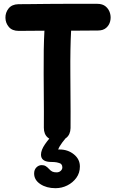

<svg xmlns="http://www.w3.org/2000/svg" viewBox="-20 -741 609 1007"><path d="M350 -69Q351 -100 349 -355Q348 -493 353 -580Q431 -581 494 -581Q521 -581 537 -595Q553 -609 558 -630Q563 -651 557 -672Q551 -693 534.5 -707Q518 -721 490 -721Q465 -721 423.5 -721Q382 -721 332.5 -721Q283 -721 233.5 -720.5Q184 -720 142.5 -719.5Q101 -719 76 -719Q42 -718 25 -696.5Q8 -675 8.5 -647.5Q9 -620 26.5 -599.5Q44 -579 78 -579Q133 -580 213 -580Q208 -489 209 -354Q211 -102 210 -71Q210 -37 230.5 -19.5Q251 -2 278.5 -1.5Q306 -1 327.5 -18Q349 -35 350 -69ZM271 246Q304 246 333 231.5Q362 217 380.5 191.5Q399 166 399 132Q399 94 367.5 68.5Q336 43 292 43Q274 43 265 47L282 63Q282 45 293 26.5Q304 8 325 -17Q300 -36 264 -41Q237 -15 216 15.5Q195 46 195 70Q195 104 238 108Q251 109 265 109Q278 110 287 113Q307 117 307 137Q307 147 298.5 155Q290 163 277 163Q263 163 254.5 159Q246 155 238 146Q229 136 220 130.5Q211 125 199 125Q183 125 171 137Q159 149 159 169Q159 203 191.5 224.5Q224 246 271 246Z"/></svg>

Font: Balsamiq Sans
Style: Bold
Weight: 700
Designer: Michael Angeles
Foundry: Balsamiq SRL
Version: Version 1.020; ttfautohint (v1.8.4.7-5d5b);gftools[0.9.26]